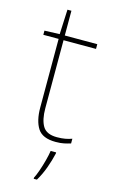

<svg xmlns="http://www.w3.org/2000/svg" viewBox="-133 -710 585 982"><g transform="rotate(15 159.5 -219.0)"><path d="M212 -15Q237 -15 256 -18.5Q275 -22 291 -28V-3Q275 2 256.5 6Q238 10 212 10Q142 10 116.5 -30Q91 -70 91 -140V-503H10V-525L90 -528L96 -659H117V-528H289V-503H117V-143Q117 -82 137 -48.5Q157 -15 212 -15ZM229 67Q220 106 205.5 146Q191 186 170 221H153V215Q161 200 171 171.5Q181 143 189 112.5Q197 82 200 61H229Z"/></g></svg>

Font: Noto Sans Oriya Thin
Style: Regular
Weight: 100
Designer: Amélie Bonet and Sol Matas
Foundry: Google LLC
Version: Version 2.006; ttfautohint (v1.8.4.7-5d5b)